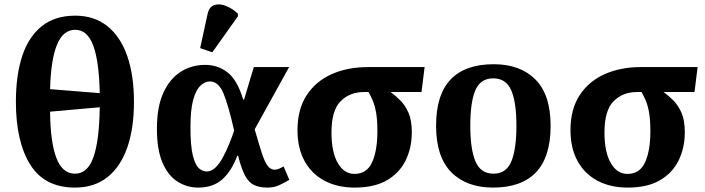

<svg xmlns="http://www.w3.org/2000/svg" viewBox="-20 -840 3196 870"><path d="M320 10Q182 10 117 -94Q52 -198 52 -379Q52 -500 81 -587Q110 -674 169.5 -721.5Q229 -769 321 -769Q407 -769 466.5 -721.5Q526 -674 556.5 -586.5Q587 -499 587 -378Q587 -258 556.5 -171Q526 -84 466.5 -37Q407 10 320 10ZM432 -418Q429 -562 402.5 -633.5Q376 -705 321 -705Q265 -705 237.5 -635.5Q210 -566 207 -436ZM320 -53Q377 -53 403.5 -128Q430 -203 432 -354L207 -334Q208 -198 235 -125.5Q262 -53 320 -53Z M878 10Q827 10 784.5 -17Q742 -44 716.5 -102.5Q691 -161 691 -257Q691 -355 720 -419Q749 -483 798.5 -514.5Q848 -546 910 -546Q967 -546 1011 -512Q1055 -478 1082 -389H1086L1130 -536H1290L1134 -254Q1153 -188 1166 -147.5Q1179 -107 1192.5 -89Q1206 -71 1225 -71Q1240 -71 1265 -86L1291 -25Q1272 -14 1247.5 -2Q1223 10 1192 10Q1157 10 1132.5 -1Q1108 -12 1091 -43Q1074 -74 1059 -134H1055Q1030 -66 988 -28Q946 10 878 10ZM917 -63Q938 -63 956.5 -81Q975 -99 990.5 -128Q1006 -157 1019 -189Q1032 -221 1041 -248Q1015 -363 992.5 -417Q970 -471 931 -471Q908 -471 887.5 -451Q867 -431 855 -386Q843 -341 843 -264Q843 -178 854 -134.5Q865 -91 882 -77Q899 -63 917 -63ZM942 -603 887 -622 920 -774Q927 -809 951 -817Q975 -825 1004.5 -813Q1034 -801 1058 -778V-766Z M1587 10Q1509 10 1450.5 -21Q1392 -52 1360 -110.5Q1328 -169 1328 -250Q1328 -345 1369.5 -408.5Q1411 -472 1483 -504Q1555 -536 1646 -536H1904L1890 -423H1750Q1772 -407 1794 -385Q1816 -363 1831 -329Q1846 -295 1846 -241Q1846 -170 1818 -113Q1790 -56 1733 -23Q1676 10 1587 10ZM1586 -52Q1642 -52 1666 -104.5Q1690 -157 1690 -245Q1690 -298 1684 -331Q1678 -364 1668.5 -385.5Q1659 -407 1650 -423H1629Q1565 -423 1523.5 -381.5Q1482 -340 1482 -239Q1482 -151 1510.5 -101.5Q1539 -52 1586 -52Z M2214 10Q2094 10 2025 -59.5Q1956 -129 1956 -270Q1956 -411 2022 -480Q2088 -549 2217 -549Q2337 -549 2406 -480Q2475 -411 2475 -270Q2475 -129 2409 -59.5Q2343 10 2214 10ZM2216 -53Q2274 -53 2297 -108.5Q2320 -164 2320 -270Q2320 -377 2296.5 -431Q2273 -485 2215 -485Q2157 -485 2134 -431Q2111 -377 2111 -270Q2111 -164 2134.5 -108.5Q2158 -53 2216 -53Z M2824 10Q2746 10 2687.5 -21Q2629 -52 2597 -110.5Q2565 -169 2565 -250Q2565 -345 2606.5 -408.5Q2648 -472 2720 -504Q2792 -536 2883 -536H3141L3127 -423H2987Q3009 -407 3031 -385Q3053 -363 3068 -329Q3083 -295 3083 -241Q3083 -170 3055 -113Q3027 -56 2970 -23Q2913 10 2824 10ZM2823 -52Q2879 -52 2903 -104.5Q2927 -157 2927 -245Q2927 -298 2921 -331Q2915 -364 2905.5 -385.5Q2896 -407 2887 -423H2866Q2802 -423 2760.5 -381.5Q2719 -340 2719 -239Q2719 -151 2747.5 -101.5Q2776 -52 2823 -52Z"/></svg>

Font: Noto Serif
Style: Bold
Weight: 700
Designer: Monotype Design Team
Foundry: Monotype Imaging Inc.
Version: Version 2.014